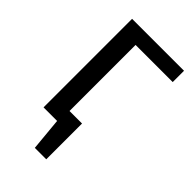

<svg xmlns="http://www.w3.org/2000/svg" viewBox="-252 -742 1009 1009"><g transform="rotate(45 253.0 -237.5)"><path d="M167 0V-83H303L251 0ZM218 183 193 -83H303V183ZM100 0V-658H210V0ZM151 -574V-658H486V-574Z"/></g></svg>

Font: Ysabeau Infant SemiBold
Style: Regular
Weight: 600
Designer: Christian Thalmann (Catharsis Fonts)
Version: Version 2.002; featfreeze: ss01,ss02,lnum